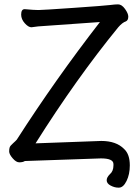

<svg xmlns="http://www.w3.org/2000/svg" viewBox="-20 -731 640 880"><path d="M525 129H522Q505 129 487 119.5Q469 110 469 95Q469 82 483 68Q500 54 500 27V21Q500 -5 443 -5L94 7Q85 13 68 13Q54 13 38 -5.5Q22 -24 22 -37Q22 -49 24.5 -56Q27 -63 40 -74.5Q53 -86 57 -91Q234 -367 438 -630L155 -610L124 -606Q110 -606 93.5 -624.5Q77 -643 77 -664Q77 -689 93 -689Q137 -685 156 -685Q174 -685 318 -695Q462 -705 484.5 -708Q507 -711 521 -711Q538 -711 553 -690Q568 -669 568 -655Q568 -638 557 -633Q541 -628 522 -606Q330 -371 143 -74L444 -85Q513 -85 549 -48Q575 -24 575 27Q575 68 560 98.5Q545 129 525 129Z"/></svg>

Font: LXGW WenKai Lite
Style: Bold
Weight: 700
Designer: LXGW / Fontworks Inc.
Foundry: LXGW / Fontworks Inc.
Version: Version 1.330;April 28, 2024